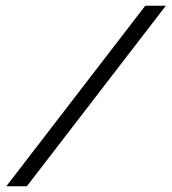

<svg xmlns="http://www.w3.org/2000/svg" viewBox="-20 -650 599 670"><path d="M558.6 -629.9 73.7 0H2L486.8 -629.9Z"/></svg>

Font: Fibel Nord
Style: Italic
Weight: 400
Designer: Peter Wiegel
Foundry: Peter Wioegel
Version: Version 000.000